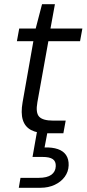

<svg xmlns="http://www.w3.org/2000/svg" viewBox="-20 -631 410 909"><path d="M205 0Q156 0 127 -15.5Q98 -31 88 -63.5Q78 -96 87 -147L138 -436H60L71 -496H149L179 -611H240L219 -496H370L359 -436H209L157 -147Q148 -97 165.5 -78.5Q183 -60 231 -60H291L280 0ZM69 258 77 211H163Q203 211 223 196.5Q243 182 244 156Q245 133 230 122.5Q215 112 181 112H134L155 -7H205L191 67Q228 66 254 75Q280 84 293 103.5Q306 123 305 152Q304 182 286.5 206Q269 230 239 244Q209 258 172 258Z"/></svg>

Font: DM Sans 28pt Light
Style: Italic
Weight: 300
Italic angle: -10°
Version: Version 4.004;gftools[0.9.30]